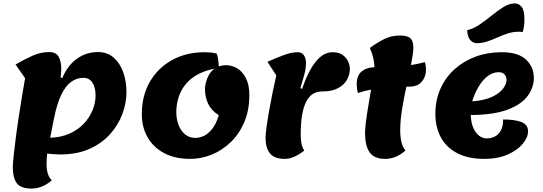

<svg xmlns="http://www.w3.org/2000/svg" viewBox="-20 -906 3183 1125"><path d="M165 199Q101 199 78 167Q55 135 55 75Q55 53 60 7Q65 -39 72.5 -98.5Q80 -158 90 -222Q100 -286 109.5 -345Q119 -404 127 -448L71 -528Q124 -559 171.5 -580Q219 -601 267 -601Q309 -601 324 -572.5Q339 -544 339 -506Q339 -495 338 -481.5Q337 -468 335 -453L345 -448Q374 -520 429 -560.5Q484 -601 555 -601Q609 -601 646 -568.5Q683 -536 702 -483Q721 -430 721 -366Q721 -304 697.5 -239.5Q674 -175 626 -121Q578 -67 505 -34Q432 -1 332 -1Q313 -1 295 -2.5Q277 -4 256 -6Q253 28 253 59Q253 89 260.5 112.5Q268 136 284 150Q228 199 165 199ZM274 -99Q339 -101 388.5 -123.5Q438 -146 472 -182.5Q506 -219 523 -262Q540 -305 540 -346Q540 -392 522 -421Q504 -450 468 -450Q431 -450 398.5 -427.5Q366 -405 340.5 -354Q315 -303 297 -215Z M1094 25Q1006 25 942.5 -8.5Q879 -42 845 -101Q811 -160 811 -238Q811 -346 858.5 -427.5Q906 -509 989 -554.5Q1072 -600 1178 -600Q1195 -600 1212.5 -598.5Q1230 -597 1250 -592Q1255 -578 1258 -558.5Q1261 -539 1262 -517Q1271 -520 1281.5 -522Q1292 -524 1304 -524Q1339 -524 1370 -505.5Q1401 -487 1421 -448Q1441 -409 1441 -349Q1441 -260 1411.5 -190.5Q1382 -121 1332 -73Q1282 -25 1220.5 0Q1159 25 1094 25ZM1125 -98Q1148 -98 1173 -109Q1198 -120 1222 -149Q1246 -178 1262 -231Q1219 -258 1200 -297.5Q1181 -337 1181 -385Q1181 -399 1186 -421Q1191 -443 1203.5 -466Q1216 -489 1238 -504Q1169 -490 1125 -462Q1081 -434 1056.5 -397.5Q1032 -361 1022.5 -322.5Q1013 -284 1013 -249Q1013 -209 1026 -174.5Q1039 -140 1064 -119Q1089 -98 1125 -98Z M1649 25Q1588 25 1562 -7Q1536 -39 1536 -99Q1536 -120 1542 -163.5Q1548 -207 1557.5 -260.5Q1567 -314 1578 -368Q1589 -422 1599 -464L1547 -544Q1599 -567 1643.5 -583.5Q1688 -600 1723 -600Q1749 -600 1761 -582Q1773 -564 1773 -536Q1773 -504 1762 -464.5Q1751 -425 1740 -390L1750 -385Q1785 -488 1829.5 -544Q1874 -600 1929 -600Q1965 -600 1987 -584.5Q2009 -569 2019.5 -546.5Q2030 -524 2030 -503Q2030 -470 2013.5 -439.5Q1997 -409 1961 -389.5Q1925 -370 1866 -370Q1843 -370 1821 -360Q1799 -350 1781 -322.5Q1763 -295 1752.5 -245Q1742 -195 1742 -115Q1742 -53 1763 -24Q1701 25 1649 25Z M2237 25Q2173 25 2146 -13Q2119 -51 2119 -129Q2119 -151 2124 -191.5Q2129 -232 2137.5 -282Q2146 -332 2154 -381Q2133 -377 2113.5 -372Q2094 -367 2077 -361Q2073 -376 2071.5 -391Q2070 -406 2070 -413Q2070 -465 2100.5 -488.5Q2131 -512 2174 -512Q2174 -535 2168 -563Q2162 -591 2147 -625Q2189 -656 2231 -677Q2273 -698 2324 -698Q2368 -698 2385 -681.5Q2402 -665 2402 -627Q2402 -608 2398 -582Q2394 -556 2388 -525Q2410 -528 2430 -532.5Q2450 -537 2469 -542Q2473 -531 2474.5 -519.5Q2476 -508 2476 -497Q2476 -457 2451.5 -427.5Q2427 -398 2376 -398H2361Q2347 -334 2336 -267Q2325 -200 2325 -142Q2325 -103 2332.5 -72.5Q2340 -42 2356 -24Q2300 25 2237 25Z M2817 25Q2724 25 2660 -8Q2596 -41 2563.5 -100.5Q2531 -160 2531 -238Q2531 -319 2560.5 -385.5Q2590 -452 2643 -500Q2696 -548 2766.5 -574Q2837 -600 2919 -600Q3016 -600 3062 -557Q3108 -514 3108 -449Q3108 -393 3071.5 -343.5Q3035 -294 2954 -263.5Q2873 -233 2738 -232Q2741 -168 2767.5 -131.5Q2794 -95 2834 -95Q2854 -95 2876 -104.5Q2898 -114 2913 -138.5Q2928 -163 2928 -206Q2996 -206 3035 -191Q3074 -176 3074 -137Q3074 -101 3043 -63.5Q3012 -26 2954.5 -0.5Q2897 25 2817 25ZM2747 -312Q2820 -318 2864 -339Q2908 -360 2928 -387Q2948 -414 2948 -437Q2948 -457 2936 -470Q2924 -483 2902 -483Q2866 -483 2835 -458Q2804 -433 2781.5 -393.5Q2759 -354 2747 -312ZM2773 -653Q2753 -653 2736.5 -670Q2720 -687 2717 -729Q2756 -738 2792.5 -763.5Q2829 -789 2863.5 -817Q2898 -845 2931 -865.5Q2964 -886 2997 -886Q3020 -886 3036.5 -865.5Q3053 -845 3053 -791Q3053 -774 3050.5 -755Q3048 -736 3043 -718Q3038 -719 3031.5 -719.5Q3025 -720 3020 -720Q2986 -720 2955 -710Q2924 -700 2894.5 -686.5Q2865 -673 2835 -663Q2805 -653 2773 -653Z"/></svg>

Font: Lemon
Style: Regular
Weight: 400
Designer: Eduardo Rodriguez Tunni
Foundry: Eduardo Rodriguez Tunni
Version: Version 1.003; ttfautohint (v1.8.4.7-5d5b);gftools[0.9.24]